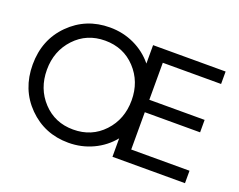

<svg xmlns="http://www.w3.org/2000/svg" viewBox="-119 -975 1497 1204"><g transform="rotate(20 629.5 -372.5)"><path d="M1203 -662H814V-415H1183V-332H814V-83H1203V0H719V-123Q667 -59 591 -23.5Q515 12 428 12Q269 12 160 -97.5Q51 -207 51 -373Q51 -539 160 -648Q269 -757 428 -757Q516 -757 591.5 -721.5Q667 -686 719 -622V-745H1203ZM428 -76Q551 -76 631 -161.5Q711 -247 711 -373Q711 -498 631 -583.5Q551 -669 428 -669Q306 -669 226 -583.5Q146 -498 146 -373Q146 -247 226 -161.5Q306 -76 428 -76Z"/></g></svg>

Font: Plus Jakarta Display
Style: Regular
Weight: 400
Designer: Gumpita Rahayu
Foundry: Tokotype Studio
Version: Version 1.000;hotconv 1.0.109;makeotfexe 2.5.65596